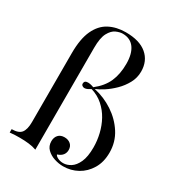

<svg xmlns="http://www.w3.org/2000/svg" viewBox="-187 -902 958 1036"><g transform="rotate(30 292.0 -384.0)"><path d="M294 -782Q380 -782 425.5 -743.5Q471 -705 471 -639Q471 -600 452.5 -566Q434 -532 406.5 -505Q379 -478 350.5 -459.5Q322 -441 301 -433Q365 -419 419.5 -383Q474 -347 508 -294Q542 -241 542 -175Q542 -116 516.5 -73.5Q491 -31 450 -8.5Q409 14 361 14Q334 14 306 5Q278 -4 258.5 -23Q239 -42 239 -72Q239 -96 252.5 -111Q266 -126 291 -126Q314 -126 329 -113Q344 -100 344 -77Q344 -59 333.5 -45.5Q323 -32 301 -25Q304 -16 319 -8.5Q334 -1 353 -1Q376 -1 399 -15.5Q422 -30 437.5 -64Q453 -98 453 -156Q453 -198 443 -240Q433 -282 413 -318.5Q393 -355 361.5 -383Q330 -411 287 -424Q279 -419 269 -414Q259 -409 250 -409Q243 -409 236.5 -413.5Q230 -418 230 -426Q230 -445 253 -445Q260 -445 269.5 -443Q279 -441 289 -437Q339 -476 360 -523.5Q381 -571 381 -635Q381 -698 356 -732.5Q331 -767 283 -767Q265 -767 242.5 -757Q220 -747 203.5 -716.5Q187 -686 187 -624V11Q165 3 138.5 0Q112 -3 83 -3Q68 -3 52.5 -2.5Q37 -2 21 0V-21Q65 -21 81 -42.5Q97 -64 97 -109V-538Q97 -628 122 -681.5Q147 -735 191.5 -758.5Q236 -782 294 -782Z"/></g></svg>

Font: Playfair Display
Style: Regular
Weight: 400
Designer: Claus Eggers Sørensen
Foundry: Claus Eggers Sørensen
Version: Version 1.203